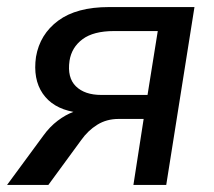

<svg xmlns="http://www.w3.org/2000/svg" viewBox="-28 -524 607 544"><path d="M-8 0 95 -140Q113 -165 135.5 -182Q158 -199 180 -207Q121 -218 93 -259Q65 -300 74 -363Q85 -427 137 -465.5Q189 -504 281 -504H523L443 0H350L379 -187H308Q274 -187 247.5 -170.5Q221 -154 202 -127L109 0ZM259 -255H390L419 -436H295Q237 -436 206 -413Q175 -390 169 -352Q162 -304 187 -279.5Q212 -255 259 -255Z"/></svg>

Font: Mulish SemiBold
Style: Italic
Weight: 600
Italic angle: -9°
Designer: Vernon Adams
Foundry: Vernon Adams
Version: Version 3.603; ttfautohint (v1.8.3)